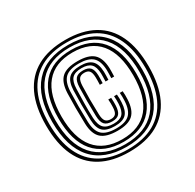

<svg xmlns="http://www.w3.org/2000/svg" viewBox="-136 -753 921 907"><g transform="rotate(-30 324.0 -300.0)"><path d="M324.3 5Q232.7 5 170.2 -29.5Q107.6 -64 75.7 -131.9Q43.9 -199.9 43.9 -300Q43.9 -400.1 75.7 -468.1Q107.6 -536 170.2 -570.5Q232.7 -605 324.3 -605Q415.8 -605 478.1 -570.5Q540.3 -536 572.1 -468.1Q603.9 -400.1 603.9 -300Q603.9 -199.9 572.1 -131.9Q540.3 -64 478.1 -29.5Q415.8 5 324.3 5ZM324.3 -8.7Q410.4 -8.7 468.8 -41.6Q527.2 -74.5 557.1 -139.5Q587 -204.4 587 -300Q587 -395.8 557.1 -460.7Q527.2 -525.5 468.8 -558.4Q410.4 -591.3 324.3 -591.3Q238.1 -591.3 179.4 -558.4Q120.8 -525.5 90.8 -460.7Q60.8 -395.8 60.8 -300Q60.8 -204.4 90.8 -139.5Q120.8 -74.5 179.4 -41.6Q238.1 -8.7 324.3 -8.7ZM324.3 -22.3Q203.1 -22.3 140.4 -92.7Q77.7 -163.1 77.7 -300Q77.7 -437 140.4 -507.3Q203.1 -577.7 324.3 -577.7Q445.1 -577.7 507.6 -507.3Q570.1 -437 570.1 -300Q570.1 -163.1 507.6 -92.7Q445.1 -22.3 324.3 -22.3ZM324.3 -36Q437 -36 495.1 -102.8Q553.2 -169.6 553.2 -300Q553.2 -430.4 495.1 -497.2Q437 -564 324.3 -564Q211.3 -564 152.9 -497.2Q94.6 -430.4 94.6 -300Q94.6 -169.6 152.9 -102.8Q211.3 -36 324.3 -36ZM324.3 -49.7Q219.5 -49.7 165.5 -113Q111.5 -176.3 111.5 -300Q111.5 -423.7 165.5 -487Q219.5 -550.3 324.3 -550.3Q428.7 -550.3 482.5 -487Q536.3 -423.7 536.3 -300Q536.3 -176.3 482.5 -113Q428.7 -49.7 324.3 -49.7ZM324.3 -63.4Q420.6 -63.4 470 -123.2Q519.4 -183 519.4 -300Q519.4 -417 470 -476.8Q420.6 -536.6 324.3 -536.6Q227.7 -536.6 178 -476.8Q128.4 -417 128.4 -300Q128.4 -183 178 -123.2Q227.7 -63.4 324.3 -63.4ZM325.7 -109.3Q264.3 -109.3 237.1 -133.9Q210 -158.6 208 -215.2Q206.6 -263.9 206.6 -302Q206.6 -340 208 -382Q210.4 -439.4 237.3 -464.3Q264.2 -489.1 324.7 -489.1Q383.2 -489.1 410.2 -465Q437.2 -440.8 439.3 -385Q439.5 -377.5 439.2 -366.1Q439 -354.7 438.5 -339.6H422.8Q423.3 -354.3 423.5 -365.6Q423.7 -376.9 423.6 -384.2Q421.9 -433.8 398.5 -455.1Q375 -476.4 324.7 -476.4Q272.2 -476.4 248.9 -454.4Q225.7 -432.3 223.7 -380.9Q222.3 -339.8 222.3 -302Q222.3 -264.3 223.7 -216.2Q225.4 -165.6 249 -143.8Q272.6 -122 325.7 -122Q376 -122 398.6 -143.8Q421.3 -165.6 423.6 -216.1Q424.1 -227.7 424 -238.2Q423.9 -248.8 422.8 -259.4H438.5Q439.5 -248.8 439.7 -238.2Q439.8 -227.7 439.3 -215.2Q436.8 -158.6 410.5 -133.9Q384.2 -109.3 325.7 -109.3ZM325.7 -134.7Q280.6 -134.7 260.7 -153.7Q240.9 -172.8 239.4 -217.1Q238 -264.5 238 -302.1Q238 -339.6 239.4 -380Q241.3 -425.1 260.9 -444.5Q280.4 -463.8 324.7 -463.8Q367 -463.8 386.7 -445.2Q406.5 -426.6 407.9 -383.5Q408.1 -376.3 407.9 -365.2Q407.7 -354.2 407.1 -339.6H391.4Q391.9 -354.1 392.1 -365Q392.4 -375.9 392.2 -382.8Q391 -419.7 375 -435.4Q359 -451.1 324.7 -451.1Q287.9 -451.1 272.1 -434.5Q256.2 -417.9 255.1 -379.1Q254.1 -339.4 253.2 -302.4Q252.3 -265.3 254.1 -220.7Q255.9 -181.2 272.3 -164.4Q288.8 -147.5 325.7 -147.5Q360.1 -147.5 375.3 -163.5Q390.5 -179.6 392.2 -217.5Q392.7 -227.1 392.6 -237.9Q392.5 -248.7 391.4 -259.4H407.1Q408.2 -248.7 408.3 -238Q408.5 -227.4 407.9 -216.7Q406 -172.5 387 -153.6Q368.1 -134.7 325.7 -134.7ZM325.7 -160.2Q296.6 -160.2 284 -174.1Q271.5 -188 270.6 -221.1Q269.4 -265.5 269.5 -302.2Q269.6 -339 270.8 -378.1Q272 -410.9 284.3 -424.6Q296.6 -438.2 324.7 -438.2Q351.5 -438.2 363.6 -425.4Q375.7 -412.5 376.5 -382.2Q376.7 -374 376.5 -363.3Q376.3 -352.7 375.7 -339.6H360.2Q360.7 -352.5 360.9 -363Q361 -373.5 360.8 -381.4Q360 -405.6 351.7 -415.6Q343.5 -425.6 324.7 -425.6Q304.6 -425.6 296.1 -414.6Q287.6 -403.6 286.5 -377.1Q285.1 -338.8 285.1 -302.2Q285.1 -265.5 286.5 -221.1Q287.3 -194.8 296.1 -183.8Q304.8 -172.8 325.7 -172.8Q344.3 -172.8 352.2 -183.3Q360.2 -193.7 360.8 -218.8Q361.1 -228.4 361.1 -238.5Q361.1 -248.6 360 -259.4H375.7Q376.8 -248.7 376.8 -237.7Q376.8 -226.8 376.5 -218.2Q375.3 -186.7 363.6 -173.4Q351.9 -160.2 325.7 -160.2Z"/></g></svg>

Font: Big Shoulders Inline Thin
Style: Regular
Weight: 100
Designer: Patric King
Foundry: XO Type Co
Version: Version 2.002